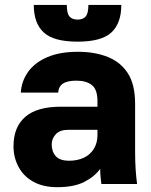

<svg xmlns="http://www.w3.org/2000/svg" viewBox="-20 -756 620 789"><path d="M214.7 13.2Q157.8 13.2 117.7 -8.8Q77.5 -30.8 56.5 -69.6Q35.5 -108.3 35.5 -155Q35.5 -233.7 83.6 -275.6Q131.7 -317.5 230 -317.5H380.5V-340Q380.5 -388.3 357.7 -406.4Q334.8 -424.5 294.5 -424.5Q256.8 -424.5 238.8 -412.6Q220.8 -400.7 219 -375.5H65.5Q68.5 -423 95.8 -461.1Q123.2 -499.2 174.6 -521.2Q226 -543.2 299.5 -543.2Q370.2 -543.2 423.1 -521.9Q476 -500.7 505.6 -454.5Q535.2 -408.3 535.2 -330V-135Q535.2 -93 537.3 -61.5Q539.3 -30 543.3 0H396.5Q394.8 -17.3 393.2 -30.4Q391.7 -43.5 391.7 -62.2Q368.3 -29.7 325.9 -8.2Q283.5 13.2 214.7 13.2ZM264.5 -95.5Q297.8 -95.5 324.2 -107.7Q350.5 -119.8 365.5 -144.2Q380.5 -168.5 380.5 -200V-222.5H259.5Q226 -222.5 209.3 -204.4Q192.5 -186.3 192.5 -162.5Q192.5 -132.8 209.2 -114.2Q225.8 -95.5 264.5 -95.5ZM298.9 -584.8Q200.7 -584.8 159.7 -622.7Q118.8 -660.5 118.8 -735.8H254.5Q254.5 -700.8 265.6 -688.2Q276.7 -675.5 298.8 -675.5Q321 -675.5 332.1 -688.2Q343.2 -700.8 343.2 -735.8H478.5Q478.5 -660.5 437.8 -622.7Q397.2 -584.8 298.9 -584.8Z"/></svg>

Font: Golos Text
Style: Regular
Weight: 400
Designer: A.Korolkova, Vitaly Kuzmin
Foundry: ParaType Ltd
Version: Version 2.004